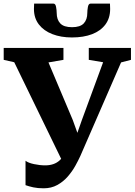

<svg xmlns="http://www.w3.org/2000/svg" viewBox="-41 -1002 728 1038"><path d="M195 16Q163 16 139 10.8Q115 5.5 97 -1V-133Q111 -121.5 142.8 -114.8Q174.5 -108 203.5 -108Q227.5 -108 247.2 -114.8Q267 -121.5 282.8 -136.2Q298.5 -151 309.5 -174.5V-102.5L36 -665.5L-21 -678.5V-743H302V-678.5L221 -664.5L352.5 -353L404.5 -208.5L350.5 -207.5L402 -354L516.5 -665.5L439 -678.5V-743H667V-678.5L613.5 -664.5L393 -158Q382.5 -135 366 -105.2Q349.5 -75.5 325.5 -47.8Q301.5 -20 269 -2Q236.5 16 195 16ZM248 -982.5Q259 -982.5 262.2 -964.2Q265.5 -946 265.5 -932Q265.5 -896 284.8 -875.5Q304 -855 348.5 -855Q392.5 -855 411.8 -875.5Q431 -896 431 -932Q431 -946 434.2 -964.2Q437.5 -982.5 448.5 -982.5H553.5Q553.5 -975.5 554 -968.2Q554.5 -961 554.5 -953.5Q554.5 -904 528.8 -869.5Q503 -835 456.8 -817.2Q410.5 -799.5 348 -799.5Q288.5 -799.5 242 -817.5Q195.5 -835.5 169 -870Q142.5 -904.5 142.5 -953.5Q142.5 -961 143 -968.2Q143.5 -975.5 143.5 -982.5Z"/></svg>

Font: Merriweather 24pt ExtraBold
Style: Regular
Weight: 800
Version: Version 2.100